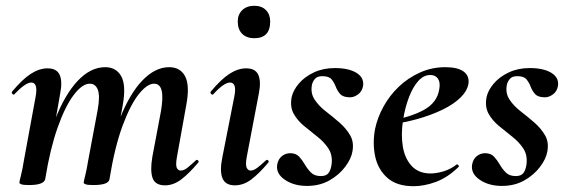

<svg xmlns="http://www.w3.org/2000/svg" viewBox="-20 -631 1961 663"><path d="M550 9Q516 9 507 -16Q498 -41 506 -89L536 -248Q544 -296 538 -319Q532 -342 512 -342Q488 -342 459 -305.5Q430 -269 403 -196Q376 -123 358 -12L340 -13Q360 -135 394 -221.5Q428 -308 472 -353.5Q516 -399 564 -399Q603 -399 619.5 -367Q636 -335 623 -267L591 -89Q586 -61 590.5 -51.5Q595 -42 604 -42Q615 -42 627.5 -52Q640 -62 656 -77Q660 -81 664 -77Q668 -73 664 -69Q633 -32 606 -11.5Q579 9 550 9ZM80 8Q61 8 54 5.5Q47 3 47 0Q47 -4 52.5 -26Q58 -48 62 -74L103 -297Q112 -346 88 -346Q78 -346 63.5 -336Q49 -326 30 -306Q27 -302 23 -306.5Q19 -311 22 -315Q58 -358 87 -376.5Q116 -395 144 -395Q176 -395 186 -372.5Q196 -350 188 -309L136 -12Q131 8 80 8ZM302 8Q283 8 276 5.5Q269 3 269 0Q269 -4 274.5 -26Q280 -48 284 -74L317 -250Q326 -299 318 -320.5Q310 -342 290 -342Q264 -342 234.5 -303Q205 -264 179 -190.5Q153 -117 136 -12L118 -13Q137 -132 170.5 -218.5Q204 -305 248.5 -352Q293 -399 343 -399Q381 -399 398.5 -368Q416 -337 404 -269L358 -12Q355 8 302 8Z M791 9Q758 9 748 -16Q738 -41 748 -89L789 -297Q799 -346 774 -346Q764 -346 749.5 -336Q735 -326 717 -306Q713 -302 709 -306.5Q705 -311 708 -315Q744 -358 773 -376.5Q802 -395 830 -395Q862 -395 872 -372.5Q882 -350 874 -309L832 -89Q827 -61 832 -51.5Q837 -42 845 -42Q856 -42 869 -52Q882 -62 898 -77Q902 -81 906 -77Q910 -73 906 -69Q875 -32 848 -11.5Q821 9 791 9ZM858 -499Q832 -499 816.5 -514Q801 -529 801 -557Q801 -581 816.5 -596Q832 -611 858 -611Q884 -611 898.5 -596Q913 -581 913 -557Q913 -499 858 -499Z M1040 11Q995 11 964 -10Q933 -31 937 -61Q940 -81 953 -91.5Q966 -102 982 -102Q1002 -102 1013 -90Q1024 -78 1033 -62.5Q1042 -47 1054 -35Q1066 -23 1088 -23Q1106 -23 1114 -33Q1122 -43 1125 -63Q1129 -95 1114.5 -117.5Q1100 -140 1076.5 -158.5Q1053 -177 1030 -196Q1007 -215 994 -238.5Q981 -262 987 -295Q992 -319 1012 -342.5Q1032 -366 1064 -381Q1096 -396 1136 -396Q1183 -396 1210 -380Q1237 -364 1234 -336Q1231 -316 1217 -305.5Q1203 -295 1189 -295Q1165 -295 1155 -306Q1145 -317 1139.5 -331.5Q1134 -346 1125 -357Q1116 -368 1093 -368Q1075 -368 1067 -358Q1059 -348 1057 -337Q1052 -309 1066.5 -287Q1081 -265 1105 -246.5Q1129 -228 1152 -208Q1175 -188 1189 -164Q1203 -140 1197 -108Q1193 -83 1172 -55Q1151 -27 1117.5 -8Q1084 11 1040 11Z M1408 12Q1350 12 1317.5 -17Q1285 -46 1275.5 -91Q1266 -136 1275 -185Q1283 -224 1304 -262.5Q1325 -301 1357 -331.5Q1389 -362 1430 -380.5Q1471 -399 1518 -399Q1559 -399 1579.5 -385Q1600 -371 1598 -345Q1595 -319 1571 -295Q1547 -271 1507.5 -252Q1468 -233 1419.5 -219.5Q1371 -206 1321 -201L1323 -214Q1394 -225 1442 -250.5Q1490 -276 1497 -324Q1501 -346 1492.5 -359Q1484 -372 1466 -372Q1443 -372 1424.5 -351.5Q1406 -331 1392.5 -296Q1379 -261 1372 -218Q1364 -167 1371 -125Q1378 -83 1402 -57.5Q1426 -32 1467 -32Q1486 -32 1510.5 -39Q1535 -46 1557 -63Q1559 -65 1562.5 -61Q1566 -57 1564 -55Q1526 -18 1485.5 -3Q1445 12 1408 12Z M1713 11Q1668 11 1637 -10Q1606 -31 1610 -61Q1613 -81 1626 -91.5Q1639 -102 1655 -102Q1675 -102 1686 -90Q1697 -78 1706 -62.5Q1715 -47 1727 -35Q1739 -23 1761 -23Q1779 -23 1787 -33Q1795 -43 1798 -63Q1802 -95 1787.5 -117.5Q1773 -140 1749.5 -158.5Q1726 -177 1703 -196Q1680 -215 1667 -238.5Q1654 -262 1660 -295Q1665 -319 1685 -342.5Q1705 -366 1737 -381Q1769 -396 1809 -396Q1856 -396 1883 -380Q1910 -364 1907 -336Q1904 -316 1890 -305.5Q1876 -295 1862 -295Q1838 -295 1828 -306Q1818 -317 1812.5 -331.5Q1807 -346 1798 -357Q1789 -368 1766 -368Q1748 -368 1740 -358Q1732 -348 1730 -337Q1725 -309 1739.5 -287Q1754 -265 1778 -246.5Q1802 -228 1825 -208Q1848 -188 1862 -164Q1876 -140 1870 -108Q1866 -83 1845 -55Q1824 -27 1790.5 -8Q1757 11 1713 11Z"/></svg>

Font: Cormorant Light
Style: Bold Italic
Weight: 700
Italic angle: -10°
Version: Version 4.000